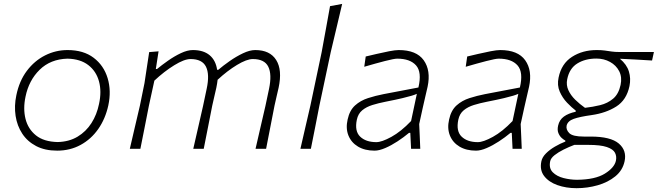

<svg xmlns="http://www.w3.org/2000/svg" viewBox="-20 -761 3364 982"><path d="M272.5 9.5Q209.5 9.5 164.8 -14Q120 -37.5 93.8 -77.5Q67.5 -117.5 59.8 -168.2Q52 -219 63.5 -273.5Q78.5 -347 117.5 -398.8Q156.5 -450.5 210.8 -477.8Q265 -505 325.5 -505Q407 -505 459 -465.5Q511 -426 530.5 -361.2Q550 -296.5 534 -222Q519 -153.5 482.5 -101.2Q446 -49 392.2 -19.8Q338.5 9.5 272.5 9.5ZM275 -34.5Q333.5 -36 376.8 -62Q420 -88 447.8 -131.5Q475.5 -175 486.5 -229.5Q500.5 -293.5 486.2 -345.2Q472 -397 431.5 -428.2Q391 -459.5 325 -461Q238 -458.5 182.8 -404.2Q127.5 -350 110.5 -266.5Q97.5 -205 110.5 -153Q123.5 -101 164 -68.5Q204.5 -36 275 -34.5Z M644 0Q657 -56 669 -107.5Q681 -159 695.5 -220.5L719 -336Q724.5 -373.5 730.8 -414Q737 -454.5 743 -494.5L791 -498.5L777 -408H783Q806.5 -427.5 838.8 -450.2Q871 -473 904.8 -489Q938.5 -505 966.5 -505Q1020.5 -505 1052 -478.8Q1083.5 -452.5 1090.5 -404H1096.5Q1121 -425 1154.5 -448.5Q1188 -472 1222.8 -488.5Q1257.5 -505 1285.5 -505Q1360.5 -505 1392.5 -454.2Q1424.5 -403.5 1405 -312.5Q1400.5 -291.5 1395.2 -270.2Q1390 -249 1384 -220.5Q1372 -159.5 1362 -107.8Q1352 -56 1341 0H1287Q1300 -56.5 1311.8 -108Q1323.5 -159.5 1337.5 -219L1356 -306.5Q1371.5 -380.5 1352.2 -419.8Q1333 -459 1273 -459Q1242 -459 1192 -428.8Q1142 -398.5 1093 -353Q1091 -334.5 1086.5 -312.5Q1082 -291.5 1076.8 -270.2Q1071.5 -249 1065.5 -220.5Q1053.5 -159.5 1043.2 -107.2Q1033 -55 1022 0H968.5Q981.5 -56.5 993.2 -108Q1005 -159.5 1018.5 -219L1037 -306.5Q1053 -380.5 1033.5 -419.8Q1014 -459 954.5 -459Q922.5 -459 871 -427.2Q819.5 -395.5 769.5 -348.5L741.5 -220Q730 -160 719.5 -108Q709 -56 698 0Z M1516.5 0Q1529.5 -56 1541.2 -107.5Q1553 -159 1567.5 -221L1625 -493.5Q1636.5 -557 1647.5 -616.2Q1658.5 -675.5 1668 -729.5L1730 -741Q1715.5 -680 1701.2 -619Q1687 -558 1671.5 -494L1613.5 -220.5Q1601.5 -159.5 1591.5 -108Q1581.5 -56.5 1570 0Z M1895.5 9.5Q1846 9.5 1811.2 -11.2Q1776.5 -32 1762 -68.2Q1747.5 -104.5 1758 -150Q1768 -196.5 1796 -221.8Q1824 -247 1862.2 -259.2Q1900.5 -271.5 1941.5 -279.5L2120 -313.5Q2138.5 -392 2108 -426.5Q2077.5 -461 2011.5 -461Q1996 -461 1948.5 -448.8Q1901 -436.5 1843 -419.5L1850.5 -472Q1873.5 -477.5 1906.5 -485.2Q1939.5 -493 1970.8 -499Q2002 -505 2019 -505Q2110 -505 2147.2 -452.8Q2184.5 -400.5 2167 -317.5Q2162.5 -296 2156 -270Q2149.5 -244 2142.5 -211L2124 -126.5Q2125.5 -94.5 2126.8 -65Q2128 -35.5 2129.5 0H2082.5L2078.5 -81.5H2072Q2044.5 -58.5 2012.8 -37.8Q1981 -17 1950.2 -3.8Q1919.5 9.5 1895.5 9.5ZM1905 -34Q1932.5 -34 1981.8 -61Q2031 -88 2082.5 -142L2112 -281Q2102 -276.5 2085.8 -271.5Q2069.5 -266.5 2038.2 -259Q2007 -251.5 1951 -240.5Q1915.5 -233.5 1884.8 -224Q1854 -214.5 1832.8 -197Q1811.5 -179.5 1805 -148.5Q1793 -90 1822.2 -62Q1851.5 -34 1905 -34Z M2414.5 9.5Q2365 9.5 2330.2 -11.2Q2295.5 -32 2281 -68.2Q2266.5 -104.5 2277 -150Q2287 -196.5 2315 -221.8Q2343 -247 2381.2 -259.2Q2419.5 -271.5 2460.5 -279.5L2639 -313.5Q2657.5 -392 2627 -426.5Q2596.5 -461 2530.5 -461Q2515 -461 2467.5 -448.8Q2420 -436.5 2362 -419.5L2369.5 -472Q2392.5 -477.5 2425.5 -485.2Q2458.5 -493 2489.8 -499Q2521 -505 2538 -505Q2629 -505 2666.2 -452.8Q2703.5 -400.5 2686 -317.5Q2681.5 -296 2675 -270Q2668.5 -244 2661.5 -211L2643 -126.5Q2644.5 -94.5 2645.8 -65Q2647 -35.5 2648.5 0H2601.5L2597.5 -81.5H2591Q2563.5 -58.5 2531.8 -37.8Q2500 -17 2469.2 -3.8Q2438.5 9.5 2414.5 9.5ZM2424 -34Q2451.5 -34 2500.8 -61Q2550 -88 2601.5 -142L2631 -281Q2621 -276.5 2604.8 -271.5Q2588.5 -266.5 2557.2 -259Q2526 -251.5 2470 -240.5Q2434.5 -233.5 2403.8 -224Q2373 -214.5 2351.8 -197Q2330.5 -179.5 2324 -148.5Q2312 -90 2341.2 -62Q2370.5 -34 2424 -34Z M2929 201.5Q2875.5 201.5 2831 185.8Q2786.5 170 2763 139.2Q2739.5 108.5 2749 63.5Q2753.5 42.5 2772.5 23.5Q2791.5 4.5 2818 -11Q2844.5 -26.5 2871.5 -37V-42Q2864 -45.5 2853.2 -55Q2842.5 -64.5 2836 -80.2Q2829.5 -96 2834.5 -118.5Q2841 -148 2864 -164.8Q2887 -181.5 2924.5 -189.5V-195.5Q2904 -211 2880.5 -235.5Q2857 -260 2842.8 -292.5Q2828.5 -325 2837 -364.5Q2851.5 -435.5 2905.5 -470.2Q2959.5 -505 3032 -505Q3056.5 -505 3073.8 -502.5Q3091 -500 3108 -497.5Q3125 -495 3149 -495H3324.5L3315 -451.5Q3230 -457 3150.5 -460.5Q3185.5 -431.5 3196.5 -395.5Q3207.5 -359.5 3199.5 -320.5Q3184.5 -249.5 3132 -216.2Q3079.5 -183 3006.5 -172.5Q2945 -164 2914.2 -153Q2883.5 -142 2878 -118.5Q2874 -98 2891.5 -80.2Q2909 -62.5 2966 -62.5H3001.5Q3103 -62.5 3144.8 -27Q3186.5 8.5 3174.5 64Q3164.5 110.5 3127 141Q3089.5 171.5 3037 186.5Q2984.5 201.5 2929 201.5ZM2972 -209.5Q3011.5 -214 3049.5 -223.2Q3087.5 -232.5 3115.8 -256.2Q3144 -280 3154 -326.5Q3162.5 -366 3147 -396.5Q3131.5 -427 3100.2 -444.2Q3069 -461.5 3030.5 -461.5Q2973 -461.5 2932.5 -436.2Q2892 -411 2881 -355.5Q2875 -326 2887 -299.8Q2899 -273.5 2922 -251Q2945 -228.5 2972 -209.5ZM2931.5 158.5Q3024.5 157.5 3073.2 127.2Q3122 97 3130 61.5Q3135 39 3125.5 20.5Q3116 2 3083.8 -9Q3051.5 -20 2988.5 -20H2917.5Q2889.5 -9.5 2862.5 4Q2835.5 17.5 2816.5 32.5Q2797.5 47.5 2794 63.5Q2786.5 99.5 2807.2 120.2Q2828 141 2862.8 149.8Q2897.5 158.5 2931.5 158.5Z"/></svg>

Font: Commissioner Loud ExtraLight
Style: Italic
Weight: 200
Italic angle: -12°
Designer: Kostas Bartsokas
Foundry: Kostas Bartsokas
Version: Version 1.000; ttfautohint (v1.8.3)